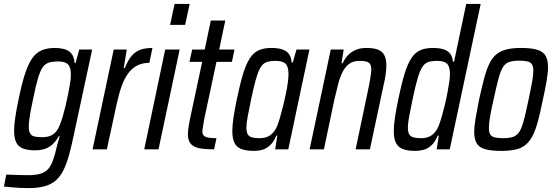

<svg xmlns="http://www.w3.org/2000/svg" viewBox="-56 -763 2837 981"><path d="M92 198Q71 198 47.5 197Q24 196 2.5 194Q-19 192 -36 190L-24 129Q-1 130 18 130.5Q37 131 54.5 131.5Q72 132 87 132Q127 132 151.5 124.5Q176 117 191 99.5Q206 82 216 52.5Q226 23 236 -21Q239 -31 242.5 -44Q246 -57 249 -67H244Q231 -43 213.5 -26.5Q196 -10 174 -2.5Q152 5 123 5Q86 5 62 -4Q38 -13 27 -35Q16 -57 16 -95Q16 -124 22 -163.5Q28 -203 39 -256Q55 -334 71.5 -385Q88 -436 108.5 -465Q129 -494 157 -506Q185 -518 225 -518Q249 -518 271 -512.5Q293 -507 308 -490.5Q323 -474 325 -441H330L349 -510H415L321 -73Q309 -15 296.5 30Q284 75 268 107Q252 139 229 159Q206 179 172.5 188.5Q139 198 92 198ZM159 -62Q183 -62 200 -68.5Q217 -75 229.5 -89.5Q242 -104 250 -126Q257 -142 264.5 -167.5Q272 -193 279 -222.5Q286 -252 292 -282Q298 -312 302 -337Q306 -362 306 -378Q307 -418 292 -433.5Q277 -449 242 -449Q213 -449 193.5 -443Q174 -437 161.5 -418.5Q149 -400 137.5 -361Q126 -322 113 -256Q102 -206 96.5 -172Q91 -138 91 -116Q91 -93 98 -81Q105 -69 120.5 -65.5Q136 -62 159 -62Z M417 0 525 -510H592L576 -416H582Q599 -458 619 -480Q639 -502 664.5 -510Q690 -518 723 -518L707 -442Q671 -442 644.5 -428Q618 -414 598.5 -387.5Q579 -361 565 -321.5Q551 -282 540 -231L490 0Z M813 -636 836 -743H913L890 -636ZM681 0 788 -510H862L754 0Z M1038 0Q1003 0 978 -3Q953 -6 936.5 -14.5Q920 -23 912 -38.5Q904 -54 904 -79Q904 -89 905.5 -100.5Q907 -112 909.5 -127Q912 -142 916 -161L977 -447H912L926 -510H990L1021 -658H1095L1064 -510H1142L1129 -447H1050L987 -152Q985 -139 983 -127.5Q981 -116 979.5 -106.5Q978 -97 978 -91Q978 -78 985 -70.5Q992 -63 1007.5 -60Q1023 -57 1050 -57Z M1242 8Q1203 8 1178.5 -1Q1154 -10 1142.5 -32Q1131 -54 1131 -94Q1131 -122 1137 -162.5Q1143 -203 1154 -256Q1170 -333 1185.5 -384Q1201 -435 1220 -464.5Q1239 -494 1265.5 -506Q1292 -518 1330 -518Q1360 -518 1382 -512Q1404 -506 1418 -490Q1432 -474 1434 -444H1440L1459 -510H1525L1417 0H1350L1361 -70H1356Q1342 -37 1323 -20Q1304 -3 1283.5 2.5Q1263 8 1242 8ZM1270 -57Q1293 -57 1310 -64Q1327 -71 1340 -86Q1353 -101 1362 -124Q1368 -140 1375.5 -165.5Q1383 -191 1390.5 -221.5Q1398 -252 1404.5 -283Q1411 -314 1414.5 -341Q1418 -368 1418 -385Q1418 -423 1403 -437.5Q1388 -452 1352 -452Q1325 -452 1307 -446Q1289 -440 1276.5 -420.5Q1264 -401 1252.5 -361.5Q1241 -322 1227 -255Q1216 -202 1209.5 -167.5Q1203 -133 1203 -111Q1203 -88 1210 -76.5Q1217 -65 1232 -61Q1247 -57 1270 -57Z M1526 0 1634 -510H1700L1689 -440H1695Q1706 -464 1722 -481Q1738 -498 1761.5 -508Q1785 -518 1816 -518Q1854 -518 1876 -509Q1898 -500 1908 -480.5Q1918 -461 1918 -429Q1918 -409 1914.5 -383Q1911 -357 1903 -324L1834 0H1761L1824 -300Q1832 -338 1836 -363.5Q1840 -389 1841 -406Q1841 -426 1835 -435.5Q1829 -445 1815.5 -448.5Q1802 -452 1781 -452Q1749 -452 1728.5 -437Q1708 -422 1694.5 -395.5Q1681 -369 1671.5 -332.5Q1662 -296 1652 -252L1599 0Z M2066 8Q2028 8 2003.5 -1Q1979 -10 1967.5 -32Q1956 -54 1956 -94Q1956 -122 1962 -162.5Q1968 -203 1979 -256Q1995 -333 2010.5 -384Q2026 -435 2045 -464.5Q2064 -494 2090.5 -506Q2117 -518 2155 -518Q2187 -518 2209 -511.5Q2231 -505 2243.5 -489.5Q2256 -474 2258 -448H2264L2326 -743H2400L2242 0H2175L2186 -70H2181Q2167 -37 2148 -20Q2129 -3 2108 2.5Q2087 8 2066 8ZM2095 -57Q2118 -57 2135 -64Q2152 -71 2165 -86Q2178 -101 2187 -124Q2193 -140 2200.5 -165.5Q2208 -191 2215.5 -221.5Q2223 -252 2229 -283Q2235 -314 2239 -341Q2243 -368 2243 -385Q2243 -423 2228 -437.5Q2213 -452 2177 -452Q2150 -452 2132 -446Q2114 -440 2101.5 -420.5Q2089 -401 2077.5 -361.5Q2066 -322 2052 -255Q2041 -202 2034.5 -167.5Q2028 -133 2028 -111Q2028 -88 2035 -76.5Q2042 -65 2057 -61Q2072 -57 2095 -57Z M2504 8Q2454 8 2423.5 -0.5Q2393 -9 2380 -30Q2367 -51 2367 -89Q2367 -118 2374 -159Q2381 -200 2392 -255Q2406 -318 2418 -363.5Q2430 -409 2445 -439Q2460 -469 2481 -486Q2502 -503 2532.5 -510.5Q2563 -518 2607 -518Q2658 -518 2688 -509Q2718 -500 2731 -479Q2744 -458 2744 -419Q2744 -391 2737 -350Q2730 -309 2718 -255Q2705 -191 2693 -145.5Q2681 -100 2666 -70.5Q2651 -41 2630 -23.5Q2609 -6 2578.5 1Q2548 8 2504 8ZM2513 -57Q2540 -57 2557 -61Q2574 -65 2586.5 -76.5Q2599 -88 2608 -110Q2617 -132 2625.5 -167.5Q2634 -203 2645 -255Q2656 -308 2662.5 -343Q2669 -378 2669 -400Q2669 -423 2662 -434Q2655 -445 2639.5 -449Q2624 -453 2598 -453Q2566 -453 2546 -446.5Q2526 -440 2513.5 -419.5Q2501 -399 2490.5 -359.5Q2480 -320 2466 -255Q2454 -203 2448 -167.5Q2442 -132 2442 -110Q2442 -87 2449 -76Q2456 -65 2472 -61Q2488 -57 2513 -57Z"/></svg>

Font: Saira Condensed
Style: Italic
Weight: 400
Width: 3
Italic angle: -12°
Designer: Hector Gatti with collaboration of the Omnibus-Type team
Foundry: Omnibus-Type
Version: Version 1.100